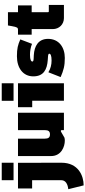

<svg xmlns="http://www.w3.org/2000/svg" viewBox="580 -1320 962 2161"><g transform="rotate(-90 1060.5 -239.0)"><path d="M12 49 55 222C161 222 310 164 310 -28L309 -517H20V-358H113V-28C113 16 73 43 12 49ZM113 -567H310V-700H113Z M558 10C570 10 581 9 592 6L656 -31C670 -39 677 -34 677 -23V0H873V-517H677V-216C677 -175 664 -157 629 -157C594 -157 581 -175 581 -216V-517H385V-145C385 -28 493 10 558 10Z M1008 0H1204V-517H935V-357H1008ZM1007 -567H1204V-700H1007Z M1489 10C1609 10 1704 -56 1704 -179C1704 -288 1623 -333 1521 -339L1478 -341C1454 -342 1449 -349 1449 -355C1449 -368 1465 -382 1525 -382C1564 -382 1611 -375 1648 -359L1698 -491C1636 -518 1597 -529 1508 -529C1375 -529 1282 -459 1282 -345C1282 -229 1358 -190 1465 -182L1508 -179C1532 -177 1537 -171 1537 -165C1537 -152 1520 -139 1460 -139C1414 -139 1368 -150 1328 -175L1274 -37C1350 -4 1400 10 1489 10Z M1938 0H2086V-170H2013C2008 -170 2004 -173 2004 -179V-363H2081V-517H2004V-630H1855L1847 -585C1837 -527 1829 -517 1809 -517H1751V-363H1814V-126C1814 -53 1868 0 1938 0Z"/></g></svg>

Font: Finlandica Black
Style: Regular
Weight: 900
Designer: Niklas Ekholm, Juho Hiilivirta, Jaakko Suomalainen
Foundry: Helsinki Type Studio
Version: Version 2.000;Glyphs 3.2 (3202)